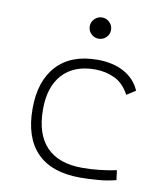

<svg xmlns="http://www.w3.org/2000/svg" viewBox="-82 -788 750 866"><g transform="rotate(10 293.0 -354.5)"><path d="M342.8 9.8Q212.4 9.8 145.3 -58.6Q78.1 -127 78.1 -259.8Q78.1 -386.7 143.3 -457Q208.5 -527.3 329.1 -527.3Q400.4 -527.3 451.4 -499.3Q502.4 -471.2 523.9 -419.9L483.4 -394Q457 -443.4 415.8 -462.9Q374.5 -482.4 325.2 -482.4Q230.5 -482.4 177.7 -425.8Q125 -369.1 125 -264.6Q125 -151.4 180.7 -93.3Q236.3 -35.2 344.7 -35.2Q384.8 -35.2 424.1 -39.6Q463.4 -43.9 501 -51.8L506.8 -7.3Q466.8 2.9 425 6.3Q383.3 9.8 342.8 9.8ZM316.4 -621.6Q296.4 -621.6 282 -635.7Q267.6 -649.9 267.6 -669.9Q267.6 -689.9 282 -704.3Q296.4 -718.8 316.4 -718.8Q336.4 -718.8 350.8 -704.3Q365.2 -689.9 365.2 -669.9Q365.2 -649.9 350.8 -635.7Q336.4 -621.6 316.4 -621.6Z"/></g></svg>

Font: Cascadia Mono NF ExtraLight
Style: Regular
Weight: 200
Monospace: yes
Designer: Aaron Bell
Foundry: Saja Typeworks
Version: Version 2404.023; ttfautohint (v1.8.4)